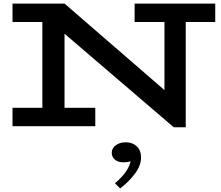

<svg xmlns="http://www.w3.org/2000/svg" viewBox="-20 -706 1236 1074"><path d="M952 6 144 -686H341L900 -202V-669H1019V6ZM50 0V-103H513V0ZM217 -15V-686H341V-15ZM50 -583V-686H341L340 -583ZM733 -583V-686H1184V-583ZM769 175Q769 219 735.5 264.5Q702 310 652 348L623 319Q666 283 687 250Q708 217 710 196Q703 199 692.5 200.5Q682 202 670 202Q641 202 623 187Q605 172 605 149Q605 124 627 107Q649 90 683 90Q721 90 745 112.5Q769 135 769 175Z"/></svg>

Font: BioRhyme SemiExpanded SemiBold
Style: Regular
Weight: 600
Width: 6
Designer: Aoife Mooney
Foundry: Aoife Mooney Type
Version: Version 1.600;gftools[0.9.33]